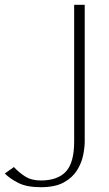

<svg xmlns="http://www.w3.org/2000/svg" viewBox="-229 -520 453 800"><path d="M-59 260Q-117 260 -152 242.5Q-187 225 -209 203L-171 176Q-151 198 -124.5 215Q-98 232 -59 232Q11 232 45.5 195Q80 158 80 70V-500H124V70Q124 94 117.5 126.5Q111 159 92 189.5Q73 220 37 240Q1 260 -59 260Z"/></svg>

Font: Panamera Light
Style: Regular
Weight: 300
Designer: Bastien Sozeau
Foundry: NBR — Bastien Sozeau
Version: Version 3.002; ttfautohint (v1.8.4.7-5d5b);gftools[0.9.33]